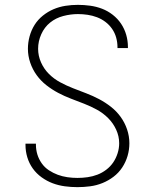

<svg xmlns="http://www.w3.org/2000/svg" viewBox="-20 -763 640 791"><path d="M299 8Q273 8 247 4.5Q221 1 197 -8Q173 -17 151.5 -32.5Q130 -48 115 -69Q100 -90 92.5 -115Q85 -140 85 -166Q85 -167 85 -168.5Q85 -170 85 -171H128Q128 -170 128 -169Q128 -168 128 -167Q128 -146 134 -126.5Q140 -107 152 -90Q164 -73 181.5 -61.5Q199 -50 218 -43Q237 -36 257.5 -33Q278 -30 299 -30Q320 -30 341 -33Q362 -36 381.5 -43.5Q401 -51 418 -64Q435 -77 446.5 -94Q458 -111 464.5 -131.5Q471 -152 471 -173Q471 -202 458.5 -229Q446 -256 425.5 -276.5Q405 -297 379.5 -311Q354 -325 327 -335.5Q300 -346 272.5 -356.5Q245 -367 219.5 -380.5Q194 -394 171 -412Q148 -430 131 -453.5Q114 -477 104.5 -505Q95 -533 95 -562Q95 -588 102 -613.5Q109 -639 122.5 -660.5Q136 -682 156.5 -698.5Q177 -715 200.5 -725Q224 -735 249.5 -739Q275 -743 301 -743Q326 -743 351.5 -739.5Q377 -736 400.5 -727Q424 -718 444.5 -702Q465 -686 479 -665Q493 -644 500 -619.5Q507 -595 507 -570Q507 -569 507 -567.5Q507 -566 507 -565H464Q464 -566 464 -567Q464 -568 464 -569Q464 -589 458.5 -608.5Q453 -628 441.5 -644.5Q430 -661 414 -673Q398 -685 379.5 -692Q361 -699 341 -702Q321 -705 301 -705Q271 -705 240.5 -697Q210 -689 186.5 -670Q163 -651 150 -622Q137 -593 137 -562Q137 -533 149 -506Q161 -479 181.5 -458.5Q202 -438 228 -424Q254 -410 281 -399.5Q308 -389 335.5 -378.5Q363 -368 388.5 -354.5Q414 -341 437 -323Q460 -305 477 -281.5Q494 -258 503.5 -230Q513 -202 513 -173Q513 -146 505.5 -120.5Q498 -95 483.5 -73Q469 -51 448 -35Q427 -19 402.5 -9Q378 1 351.5 4.5Q325 8 299 8Z"/></svg>

Font: Iosevka Curly XLtEx
Style: Regular
Weight: 200
Width: 7
Monospace: yes
Designer: Belleve Invis
Foundry: Belleve Invis
Version: Version 11.1.0; ttfautohint (v1.8.3)